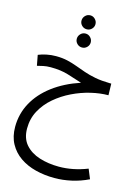

<svg xmlns="http://www.w3.org/2000/svg" viewBox="-161 -835 962 1316"><g transform="rotate(15 319.5 -176.5)"><path d="M360 394Q290 394 226.5 378Q163 362 114.5 328.5Q66 295 38 244Q10 193 10 124Q10 32 53 -47Q96 -126 176.5 -186.5Q257 -247 368 -284Q319 -300 265.5 -316.5Q212 -333 141 -333Q111 -333 88.5 -328Q66 -323 46 -318L32 -392Q58 -403 90.5 -409.5Q123 -416 156 -416Q202 -416 238 -407.5Q274 -399 306.5 -387Q339 -375 375 -362.5Q411 -350 455.5 -341.5Q500 -333 561 -332H570L572 -250Q514 -250 448.5 -234.5Q383 -219 320 -188.5Q257 -158 205.5 -114Q154 -70 123 -13Q92 44 92 114Q92 184 130 227.5Q168 271 231.5 291Q295 311 370 311Q469 311 571 271L599 339Q541 367 480 380.5Q419 394 360 394ZM311 -648Q290 -648 275.5 -662.5Q261 -677 261 -697Q261 -717 275.5 -732Q290 -747 311 -747Q331 -747 345.5 -732Q360 -717 360 -697Q360 -677 345.5 -662.5Q331 -648 311 -648ZM312 -519Q291 -519 276.5 -533.5Q262 -548 262 -568Q262 -588 276.5 -603Q291 -618 312 -618Q332 -618 346.5 -603Q361 -588 361 -568Q361 -548 346.5 -533.5Q332 -519 312 -519Z"/></g></svg>

Font: Go Noto Kurrent-Regular
Style: Regular
Weight: 400
Designer: Monotype Design Team
Foundry: Monotype Imaging Inc.
Version: Version 2.012; ttfautohint (v1.8.4.7-5d5b)